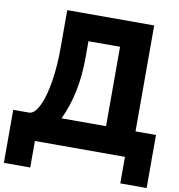

<svg xmlns="http://www.w3.org/2000/svg" viewBox="-105 -901 1077 1155"><g transform="rotate(10 433.5 -323.5)"><path d="M563 -162V-647H370V-547Q370 -328 291 -162ZM743 -162H868V162H707V0H157V162H-4V-162H-1H2H6H9H13H16H20H24H27H31H35H40H44H49H54H59H65H72H80H92Q126 -162 154 -220Q182 -278 197 -372.5Q212 -467 212 -576V-809H743Z"/></g></svg>

Font: Neutral Face
Style: Bold
Weight: 700
Designer: Vadym Aksieiev
Version: Version 1.039;Fontself Maker 3.5.7